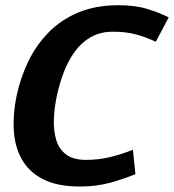

<svg xmlns="http://www.w3.org/2000/svg" viewBox="-20 -695 657 725"><path d="M406.7 -575.3Q358.7 -575.3 322.8 -554.8Q287 -534.3 261.8 -499.3Q236.7 -464.3 220.5 -421.3Q204.3 -378.3 194.7 -333.3H42.7Q57 -401.3 86.7 -462.8Q116.3 -524.3 163.2 -572.3Q210 -620.3 275.7 -647.8Q341.3 -675.3 428.3 -675.3Q490.7 -675.3 537 -661Q583.3 -646.7 617 -629.3L568.3 -537.3Q529.3 -555.7 491.7 -565.5Q454 -575.3 406.7 -575.3ZM304 -91.3Q351.3 -91.3 393 -101.2Q434.7 -111 482 -129.3L491.3 -37.3Q450 -20.3 397.5 -5.5Q345 9.3 282.7 9.3Q195.7 9.3 141.8 -18.7Q88 -46.7 61.7 -94.7Q35.3 -142.7 32 -204.5Q28.7 -266.3 42.7 -333.3H194.7Q185.3 -289 183.5 -246Q181.7 -203 191.8 -168Q202 -133 229 -112.2Q256 -91.3 304 -91.3Z"/></svg>

Font: Epunda Sans Light
Style: Italic
Weight: 300
Italic angle: -12.0243°
Designer: Simon Atzbach
Foundry: typofactur
Version: Version 2.204